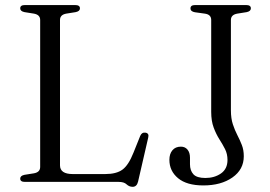

<svg xmlns="http://www.w3.org/2000/svg" viewBox="-20 -720 1069 760"><path d="M279.5 -672 242 -666Q217.5 -661.5 217.5 -641V-65.5Q217.5 -31 268.5 -31H396Q441 -31 465 -48.8Q489 -66.5 508.5 -116L535 -182Q541.5 -197 555 -195Q571.5 -193 566.5 -174.5L526.5 -1Q521.5 19.5 505 19.5Q491.5 19.5 481.2 9.8Q471 0 450 0H78.5Q60 0 60 -13Q60 -24.5 77 -28L114.5 -34Q139 -38.5 139 -59V-641Q139 -661.5 114.5 -666L77 -672Q60 -675.5 60 -687Q60 -700 78.5 -700H277.5Q296.5 -700 296.5 -687Q296.5 -675.5 279.5 -672ZM945 -101.5Q945 -49 900 -17.5Q855 14 785 14Q719.5 14 685 -14.5Q650.5 -43 650.5 -87.5Q650.5 -111 662.5 -125.2Q674.5 -139.5 696 -139.5Q712.5 -139.5 722.2 -127.8Q732 -116 732 -96V-70Q732 -45 745.5 -30.2Q759 -15.5 793 -15.5Q829 -15.5 854.8 -33.5Q880.5 -51.5 880.5 -87Q880.5 -110.5 870.8 -129.8Q861 -149 848.2 -169Q835.5 -189 825.8 -215Q816 -241 816 -277.5V-641Q816 -662.5 791 -666L751.5 -671.5Q734 -674.5 734 -687Q734 -700 752.5 -700H954.5Q973 -700 973 -687Q973 -675.5 956.5 -672L919 -666Q894 -661.5 894 -641V-283.5Q894 -251 901.8 -227.8Q909.5 -204.5 919.5 -185.2Q929.5 -166 937.2 -146.2Q945 -126.5 945 -101.5Z"/></svg>

Font: Fraunces 9pt S000 Light
Style: Regular
Weight: 300
Version: Version 1.000; ttfautohint (v1.8.3)